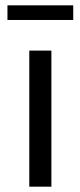

<svg xmlns="http://www.w3.org/2000/svg" viewBox="-20 -701 302 721"><path d="M90 0V-511H173V0ZM8 -626V-681H255V-626Z"/></svg>

Font: Chivo Medium Light
Style: Regular
Weight: 300
Version: Version 2.002